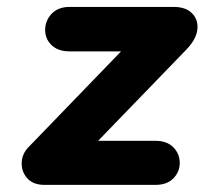

<svg xmlns="http://www.w3.org/2000/svg" viewBox="-20 -520 606 540"><path d="M105.5 0Q73 0 56.5 -18.8Q40 -37.5 41 -62.8Q42 -88 61 -107L320.5 -375.5H175.5Q143.5 -375.5 125.2 -393Q107 -410.5 107 -435.5Q107 -462 125.2 -481.2Q143.5 -500.5 175.5 -500.5H469Q502 -500.5 519.8 -483Q537.5 -465.5 535.2 -438.5Q533 -411.5 506 -382.5L256 -124H417Q449.5 -124 467.5 -105.8Q485.5 -87.5 485.5 -61.5Q485.5 -36.5 467.5 -18.2Q449.5 0 417 0Z"/></svg>

Font: Edu VIC WA NT Hand
Style: Regular
Weight: 400
Designer: Tina and Corey Anderson, Eben Sorkin, Mirko Velimirovic
Foundry: Google for Education
Version: Version 1.000